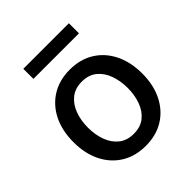

<svg xmlns="http://www.w3.org/2000/svg" viewBox="-201 -860 1004 1004"><g transform="rotate(-45 301.0 -358.0)"><path d="M301.1 11Q224.4 11 167.3 -24.1Q110.1 -59.3 78.5 -122.7Q46.9 -186.1 46.9 -270.2Q46.9 -355.1 78.5 -418.7Q110.1 -482.2 167.3 -517.4Q224.4 -552.6 301.1 -552.6Q378.2 -552.6 435.2 -517.4Q492.2 -482.2 523.8 -418.7Q555.4 -355.1 555.4 -270.2Q555.4 -186.1 523.8 -122.7Q492.2 -59.3 435.2 -24.1Q378.2 11 301.1 11ZM301.5 -78.1Q351.6 -78.1 384.1 -104.4Q416.5 -130.7 432.4 -174.5Q448.2 -218.4 448.2 -270.6Q448.2 -322.8 432.4 -366.8Q416.5 -410.9 384.1 -437.3Q351.6 -463.8 301.5 -463.8Q251.4 -463.8 218.8 -437.3Q186.1 -410.9 170.1 -366.8Q154.1 -322.8 154.1 -270.6Q154.1 -218.4 170.1 -174.5Q186.1 -130.7 218.8 -104.4Q251.4 -78.1 301.5 -78.1ZM469.8 -652.7H132.8V-727.3H469.8Z"/></g></svg>

Font: Linik Sans Medium
Style: Regular
Weight: 500
Designer: Rasmus Andersson (font), Cristiano Sobral (main changes)
Foundry: rsms
Version: Version 3.018;June 1, 2022;FontCreator 14.0.0.2814 64-bit; t